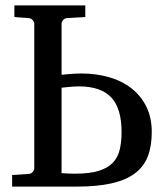

<svg xmlns="http://www.w3.org/2000/svg" viewBox="-20 -691 621 711"><path d="M430.2 -202.1Q430.2 -289.6 391.8 -330.3Q353.5 -371.1 272 -371.1Q263.7 -371.1 252.7 -370.4Q241.7 -369.6 231.9 -368.7Q220.2 -367.2 208 -366.2V-49.8Q215.3 -49.3 224.1 -48.8Q231.4 -48.3 240.2 -48.1Q249 -47.9 258.8 -47.9Q311.5 -47.9 345 -58.1Q378.4 -68.4 397.5 -88.1Q416.5 -107.9 423.3 -136.7Q430.2 -165.5 430.2 -202.1ZM542 -202.1Q542 -149.4 527.1 -111.3Q512.2 -73.2 479 -48.6Q445.8 -23.9 393.1 -12Q340.3 0 264.2 0H24.9V-43L85.9 -46.9Q96.7 -47.9 101.8 -54.9Q106.9 -62 106.9 -67.9V-603Q106.9 -608.9 101.8 -615.7Q96.7 -622.6 85.9 -624L33.2 -627.9V-670.9H295.9V-627.9L229 -624Q218.3 -623 213.1 -616Q208 -608.9 208 -603V-414.1Q221.2 -415 233.9 -416.5Q245.1 -417.5 257.6 -418.2Q270 -418.9 280.8 -418.9Q336.4 -418.9 384.3 -405Q432.1 -391.1 467 -363.8Q502 -336.4 522 -295.9Q542 -255.4 542 -202.1Z"/></svg>

Font: Charis SIL CyrE
Style: Regular
Weight: 400
Foundry: SIL International
Version: Version 5.000